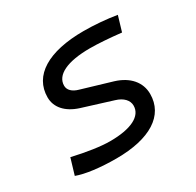

<svg xmlns="http://www.w3.org/2000/svg" viewBox="-122 -665 831 813"><g transform="rotate(-30 293.0 -258.5)"><path d="M228.5 9.8C394 9.8 488.8 -50.8 488.8 -155.8C488.8 -212.9 450.7 -257.8 383.3 -278.3L236.8 -321.8C207 -330.1 190.4 -346.7 190.4 -367.7C190.4 -420.4 253.4 -450.7 364.3 -450.7C402.8 -450.7 458 -446.8 515.6 -440.4L537.6 -514.2C487.3 -522.5 428.7 -527.3 377.4 -527.3C204.1 -527.3 105 -466.3 105 -359.9C105 -311 139.2 -272 200.7 -252.4L346.7 -207C382.8 -196.3 403.3 -174.3 403.3 -147.9C403.3 -96.7 344.7 -66.9 242.2 -66.9C197.3 -66.9 131.8 -76.7 62 -92.8L38.6 -14.6C80.6 1 149.4 9.8 228.5 9.8Z"/></g></svg>

Font: Cascadia Code SemiLight
Style: Italic
Weight: 350
Italic angle: -10°
Monospace: yes
Designer: Aaron Bell
Foundry: Saja Typeworks
Version: Version 2404.023